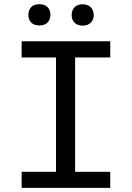

<svg xmlns="http://www.w3.org/2000/svg" viewBox="-20 -911 640 931"><path d="M85 -710.9H514.6V-632.3H344.2V-78.1H514.6V0H85V-78.1H251.5V-632.3H85ZM327.6 -837.9Q327.1 -859.4 340.8 -875Q354.5 -890.1 380.9 -890.1Q407.2 -890.1 420.9 -875Q434.6 -859.4 434.6 -837.9Q434.6 -816.4 420.9 -801.8Q407.2 -787.1 380.9 -786.6Q354.5 -787.1 340.8 -801.8Q327.1 -816.4 327.6 -837.9ZM117.7 -838.9Q117.2 -861.3 130.9 -876Q144.5 -890.6 170.9 -890.6Q197.3 -890.6 210.9 -876Q224.6 -861.3 224.6 -838.9Q224.6 -816.9 210.9 -802.2Q197.3 -787.6 170.9 -787.6Q144.5 -787.6 130.9 -802.2Q117.2 -816.9 117.7 -838.9Z"/></svg>

Font: RobotoMono-Regular
Style: Regular
Weight: 400
Designer: Google
Version: Version 2.000985; 2015; ttfautohint (v1.3)